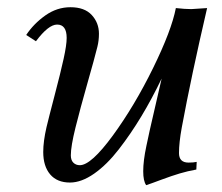

<svg xmlns="http://www.w3.org/2000/svg" viewBox="-20 -511 623 540"><path d="M176.8 2.4Q140.6 2.4 121.1 -20.5Q101.6 -43.5 101.6 -83.5Q101.6 -113.3 110.8 -153.3Q116.7 -178.2 133.5 -242.4Q150.4 -306.6 158.9 -345.5Q167.5 -384.3 167.5 -404.3Q167.5 -441.9 140.6 -441.9Q116.2 -441.9 81.1 -395L53.7 -412.6Q74.7 -444.3 107.4 -467.5Q140.1 -490.7 178.2 -490.7Q217.8 -490.7 238 -468.8Q258.3 -446.8 258.3 -416Q258.3 -397 253.9 -379.4Q246.1 -347.7 225.8 -276.6Q205.6 -205.6 192.4 -152.6Q179.2 -99.6 179.2 -74.2Q179.2 -60.5 186.3 -53.5Q193.4 -46.4 204.6 -46.4Q236.3 -46.4 297.4 -129.9Q358.4 -213.4 410.4 -319.3Q462.4 -425.3 474.6 -488.3Q500.5 -485.4 518.1 -485.4L562.5 -488.3Q518.1 -297.4 491.2 -152.3Q483.4 -109.4 483.4 -80.6Q483.4 -53.7 510.3 -53.7Q524.4 -53.7 533.2 -55.7L532.2 -34.2Q507.8 -29.8 485.6 -23.2Q463.4 -16.6 433.3 -5.4Q403.3 5.9 391.1 9.8Q382.8 -2 382.8 -29.3Q382.8 -58.6 391.6 -100.1Q398.9 -136.2 415.3 -206.1Q431.6 -275.9 434.6 -290Q407.2 -232.9 377.4 -183.6Q347.7 -134.3 314.2 -91.1Q280.8 -47.9 244.9 -22.7Q209 2.4 176.8 2.4Z"/></svg>

Font: Flanker
Style: Italic
Weight: 400
Italic angle: -12°
Designer: Flanker
Version: Version 2.027